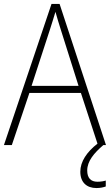

<svg xmlns="http://www.w3.org/2000/svg" viewBox="-20 -735 557 973"><path d="M422 129C422 82 456 41 504 0H517L282 -715H241L0 0H40L129 -264H390L474 -7C420 35 387 84 387 135C387 189 419 218 469 218C489 218 505 214 516 210V180C507 183 491 186 474 186C440 186 422 167 422 129ZM288 -585 378 -300H140L233 -585C242 -614 252 -644 261 -675C270 -642 280 -611 288 -585Z"/></svg>

Font: Noto Sans Myanmar UI SemiCondensed ExtraLight
Style: Regular
Weight: 200
Width: 4
Designer: Monotype Design Team
Foundry: Monotype Imaging Inc.
Version: Version 2.103